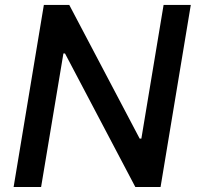

<svg xmlns="http://www.w3.org/2000/svg" viewBox="-20 -747 787 767"><path d="M742.2 -727.3H633.5L544.7 -193.2H538L256.7 -727.3H155.2L34.4 0H144.2L233.3 -533.4H239.7L520.6 0H621.4Z"/></svg>

Font: Magic Ui Pro Medium
Style: Italic
Weight: 500
Italic angle: -9.39999°
Designer: Stefan Endress, Andreas Faust
Version: Version 1.000;FEAKit 1.0